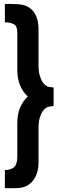

<svg xmlns="http://www.w3.org/2000/svg" viewBox="-20 -864 341 981"><path d="M176.8 -533.2Q176.8 -578.1 176.8 -714.8Q176.8 -771.5 150.4 -805.7Q123 -840.8 66.4 -842.8Q57.6 -843.8 32.2 -843.8Q5.9 -843.8 4.9 -843.8Q4.9 -835.9 4.9 -820.3Q4.9 -802.7 4.9 -750Q33.2 -750 50.8 -740.2Q68.4 -730.5 68.4 -699.2Q68.4 -635.7 68.4 -508.8Q68.4 -460.9 83 -426.8Q97.7 -392.6 122.1 -371.1Q97.7 -348.6 83 -314.5Q68.4 -281.2 68.4 -234.4Q68.4 -177.7 68.4 -64.5Q68.4 -23.4 50.8 -8.8Q33.2 4.9 4.9 4.9Q4.9 36.1 4.9 97.7Q5.9 97.7 33.2 97.7Q60.5 97.7 73.2 96.7Q122.1 93.8 149.4 57.6Q176.8 21.5 176.8 -33.2Q176.8 -91.8 176.8 -210Q176.8 -240.2 182.6 -260.7Q188.5 -281.2 197.3 -293.9Q211.9 -316.4 231.4 -319.3Q250 -322.3 253.9 -322.3Q253.9 -353.5 253.9 -417Q250 -417 231.4 -419.9Q212.9 -421.9 197.3 -445.3Q188.5 -458 182.6 -479.5Q176.8 -501 176.8 -533.2Z"/></svg>

Font: BM-Biotif
Style: Bold
Weight: 400
Designer: Deni Anggara
Version: Version 1.000;PS 001.000;hotconv 1.0.88;makeotf.lib2.5.64776